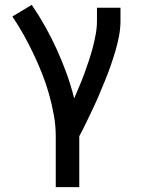

<svg xmlns="http://www.w3.org/2000/svg" viewBox="-20 -562 590 792"><path d="M210 210V0Q210 -44 202 -88Q194 -132 182 -174.5Q170 -217 153.5 -258.5Q137 -300 118 -340Q99 -380 77.5 -418.5Q56 -457 31 -494L111 -542Q141 -498 167 -451.5Q193 -405 215 -356.5Q237 -308 255 -258Q273 -208 286 -156Q297 -182 308 -208Q319 -234 328.5 -260Q338 -286 347 -313Q356 -340 363 -367Q370 -394 375 -421.5Q380 -449 380 -477V-530H477V-477Q477 -445 471 -413.5Q465 -382 456 -351.5Q447 -321 436.5 -291Q426 -261 414 -231.5Q402 -202 389.5 -172.5Q377 -143 363.5 -114.5Q350 -86 336 -57Q322 -28 307 0V210Z"/></svg>

Font: Lode Dark
Style: Bold
Weight: 700
Monospace: yes
Designer: Belleve Invis
Foundry: Belleve Invis
Version: Version 29.2.0; ttfautohint (v1.8.3)